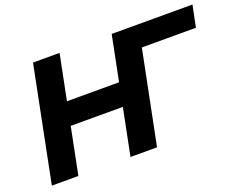

<svg xmlns="http://www.w3.org/2000/svg" viewBox="-111 -901 1369 1101"><g transform="rotate(-20 573.5 -350.0)"><path d="M1147 -700H654L599 -425H281L336 -700H174L34 0H196L253 -285H571L514 0H676L790 -568H1120Z"/></g></svg>

Font: AWKNG-Font
Style: Bold Italic
Weight: 700
Italic angle: -11.3°
Designer: Awakening Church
Foundry: Awakening Church
Version: Version 1.700;PS 001.700;hotconv 1.0.88;makeotf.lib2.5.64775